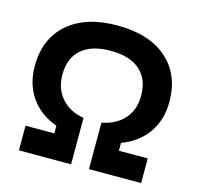

<svg xmlns="http://www.w3.org/2000/svg" viewBox="-97 -749 874 850"><g transform="rotate(15 340.5 -323.5)"><path d="M61 0V-113H193V-148Q116 -176 74 -236Q32 -296 32 -379Q32 -504 113.5 -575.5Q195 -647 341 -647Q486 -647 567.5 -575.5Q649 -504 649 -379Q649 -297 607 -237Q565 -177 489 -149V-113H621V0H382V-213Q448 -226 484.5 -267.5Q521 -309 521 -374Q521 -449 474.5 -490Q428 -531 341 -531Q253 -531 206.5 -490.5Q160 -450 160 -374Q160 -309 198 -266Q236 -223 300 -213V0Z"/></g></svg>

Font: Blinker SemiBold
Style: Regular
Weight: 600
Designer: Juergen Huber
Foundry: supertype
Version: Version 1.015;PS 1.15;hotconv 1.0.88;makeotf.lib2.5.647800